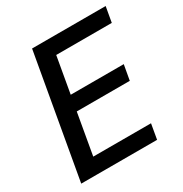

<svg xmlns="http://www.w3.org/2000/svg" viewBox="-168 -854 937 983"><g transform="rotate(-30 300.0 -362.5)"><path d="M158.5 -725H593.5L577.5 -634.5H249L211.5 -421H525L509 -331.5H195.5L153 -89H494.5L479 0H30.5Z"/></g></svg>

Font: JuliaMono Medium
Style: Italic
Weight: 500
Italic angle: -9°
Monospace: yes
Designer: cormullion
Foundry: corm
Version: Version 0.054; ttfautohint (v1.8.4)